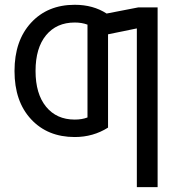

<svg xmlns="http://www.w3.org/2000/svg" viewBox="-20 -555 741 794"><path d="M289.1 -60.5Q319.3 -60.5 341.8 -69.3V-453.1Q318.4 -461.9 289.1 -461.9Q213.9 -461.9 170.4 -409.2Q127 -356.4 127 -261.7Q127 -167 170.4 -113.8Q213.9 -60.5 289.1 -60.5ZM551.8 -524.4H631.8V218.8H545.9V-437.5L426.8 -413.1V-27.3Q365.2 11.7 289.1 11.7Q176.8 11.7 108.4 -62Q40 -135.7 40 -261.2Q40 -386.7 108.4 -460.9Q176.8 -535.2 289.1 -535.2Q365.2 -535.2 420.9 -499Z"/></svg>

Font: irohakakuC Regular
Style: Regular
Weight: 400
Designer: [Source Han Sans]
Ryoko NISHIZUKA Ë•øÂ°öÊ∂ºÂ≠ê (kana & ideographs); Paul D. Hunt (Latin, Greek & Cyrillic); Wenlong ZHAN
Version: Version 1.001.20160904